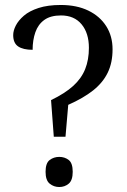

<svg xmlns="http://www.w3.org/2000/svg" viewBox="-20 -744 511 771"><path d="M196 -195 185 -342Q241 -369 274 -399Q307 -429 322 -466.5Q337 -504 337 -552Q337 -611 307.5 -646.5Q278 -682 225 -682Q183 -682 158 -664Q133 -646 122 -614.5Q111 -583 111 -544Q73 -544 53 -557.5Q33 -571 33 -603Q33 -621 43.5 -641.5Q54 -662 76 -681Q98 -700 135 -712Q172 -724 224 -724Q288 -724 334.5 -701.5Q381 -679 406.5 -639Q432 -599 432 -546Q432 -492 412.5 -452Q393 -412 354 -381Q315 -350 254 -323L243 -195ZM218 7Q196 7 179.5 -6.5Q163 -20 163 -54Q163 -89 179.5 -101.5Q196 -114 218 -114Q240 -114 256 -101.5Q272 -89 272 -54Q272 -20 256 -6.5Q240 7 218 7Z"/></svg>

Font: Noto Serif Gurmukhi
Style: Regular
Weight: 400
Designer: Vaibhav Singh and the Monotype Design Team
Foundry: Monotype Imaging Inc.
Version: Version 2.003